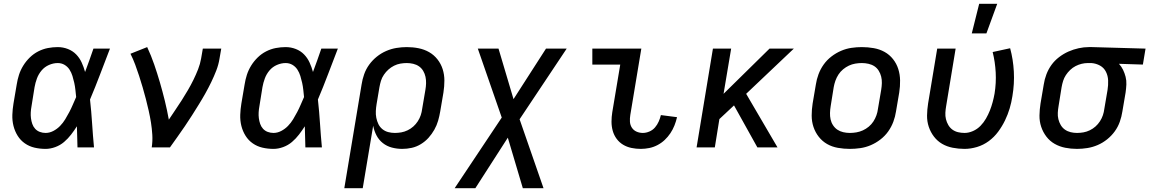

<svg xmlns="http://www.w3.org/2000/svg" viewBox="-20 -776 6052 1011"><path d="M220 8Q190 8 162 1.5Q134 -5 111 -21Q88 -37 73 -61Q58 -85 51 -113Q44 -141 45 -171Q46 -201 51 -231L68 -331Q72 -357 80 -382Q88 -407 102.5 -430.5Q117 -454 137 -473.5Q157 -493 181.5 -505.5Q206 -518 232 -523Q258 -528 284 -528Q312 -528 337.5 -518Q363 -508 381 -489.5Q399 -471 410 -447Q421 -423 428 -397Q440 -428 450.5 -458.5Q461 -489 472 -520H559Q533 -453 507.5 -385.5Q482 -318 454 -252Q461 -189 465 -126Q469 -63 475 0H388Q387 -28 386.5 -56Q386 -84 385 -111Q371 -89 354.5 -67.5Q338 -46 317.5 -28.5Q297 -11 271 -1.5Q245 8 220 8ZM220 -76Q241 -76 261 -86.5Q281 -97 296.5 -113Q312 -129 323.5 -148Q335 -167 345 -186Q355 -205 363.5 -225Q372 -245 381 -265Q379 -284 377 -303Q375 -322 371 -340Q367 -358 361.5 -376Q356 -394 346 -409.5Q336 -425 320 -434.5Q304 -444 284 -444Q261 -444 238 -434Q215 -424 199 -405Q183 -386 174.5 -363Q166 -340 162 -317L146 -217Q143 -201 142 -185Q141 -169 143 -153.5Q145 -138 150 -123.5Q155 -109 165 -98Q175 -87 189.5 -81.5Q204 -76 220 -76Z M779 0Q784 -33 782 -66Q780 -99 775 -130.5Q770 -162 763 -193Q756 -224 748 -255Q740 -286 731 -316.5Q722 -347 712.5 -376.5Q703 -406 692 -435.5Q681 -465 667 -493L755 -528Q776 -483 792 -436.5Q808 -390 822 -342Q836 -294 848 -245Q860 -196 869 -146Q886 -172 903.5 -197.5Q921 -223 937.5 -249Q954 -275 969.5 -301.5Q985 -328 998.5 -355.5Q1012 -383 1023 -411Q1034 -439 1039 -468L1048 -520H1145L1136 -468Q1131 -436 1119 -405Q1107 -374 1092.5 -344Q1078 -314 1061.5 -284.5Q1045 -255 1027 -226Q1009 -197 991 -168.5Q973 -140 953.5 -111.5Q934 -83 914.5 -55.5Q895 -28 875 0Z M1420 8Q1390 8 1362 1.5Q1334 -5 1311 -21Q1288 -37 1273 -61Q1258 -85 1251 -113Q1244 -141 1245 -171Q1246 -201 1251 -231L1268 -331Q1272 -357 1280 -382Q1288 -407 1302.5 -430.5Q1317 -454 1337 -473.5Q1357 -493 1381.5 -505.5Q1406 -518 1432 -523Q1458 -528 1484 -528Q1512 -528 1537.5 -518Q1563 -508 1581 -489.5Q1599 -471 1610 -447Q1621 -423 1628 -397Q1640 -428 1650.5 -458.5Q1661 -489 1672 -520H1759Q1733 -453 1707.5 -385.5Q1682 -318 1654 -252Q1661 -189 1665 -126Q1669 -63 1675 0H1588Q1587 -28 1586.5 -56Q1586 -84 1585 -111Q1571 -89 1554.5 -67.5Q1538 -46 1517.5 -28.5Q1497 -11 1471 -1.5Q1445 8 1420 8ZM1420 -76Q1441 -76 1461 -86.5Q1481 -97 1496.5 -113Q1512 -129 1523.5 -148Q1535 -167 1545 -186Q1555 -205 1563.5 -225Q1572 -245 1581 -265Q1579 -284 1577 -303Q1575 -322 1571 -340Q1567 -358 1561.5 -376Q1556 -394 1546 -409.5Q1536 -425 1520 -434.5Q1504 -444 1484 -444Q1461 -444 1438 -434Q1415 -424 1399 -405Q1383 -386 1374.5 -363Q1366 -340 1362 -317L1346 -217Q1343 -201 1342 -185Q1341 -169 1343 -153.5Q1345 -138 1350 -123.5Q1355 -109 1365 -98Q1375 -87 1389.5 -81.5Q1404 -76 1420 -76Z M1890 215H1793L1884 -331Q1888 -358 1897.5 -385Q1907 -412 1924 -435.5Q1941 -459 1964 -477.5Q1987 -496 2013.5 -507.5Q2040 -519 2067.5 -523.5Q2095 -528 2122 -528Q2154 -528 2184 -522Q2214 -516 2239.5 -501.5Q2265 -487 2283.5 -463.5Q2302 -440 2311 -411.5Q2320 -383 2320 -352Q2320 -321 2315 -289L2298 -189Q2294 -165 2287 -140.5Q2280 -116 2267 -93Q2254 -70 2236.5 -50.5Q2219 -31 2196 -17Q2173 -3 2148 2.5Q2123 8 2098 8Q2070 8 2043.5 1Q2017 -6 1996 -22.5Q1975 -39 1962.5 -63Q1950 -87 1945 -114ZM2059 -76Q2076 -76 2093 -79Q2110 -82 2126.5 -90Q2143 -98 2156.5 -110Q2170 -122 2180 -137.5Q2190 -153 2195.5 -169.5Q2201 -186 2203 -203L2220 -303Q2223 -320 2223.5 -337.5Q2224 -355 2220.5 -371.5Q2217 -388 2208.5 -402.5Q2200 -417 2186.5 -426.5Q2173 -436 2156 -440Q2139 -444 2122 -444Q2105 -444 2088 -441Q2071 -438 2055 -430Q2039 -422 2025.5 -410Q2012 -398 2001.5 -382.5Q1991 -367 1986 -350.5Q1981 -334 1978 -317L1963 -228Q1960 -210 1959 -191.5Q1958 -173 1961.5 -155.5Q1965 -138 1972.5 -122.5Q1980 -107 1993.5 -96Q2007 -85 2024 -80.5Q2041 -76 2059 -76Z M2842 215H2733L2654 -51L2483 215H2374L2622 -157L2496 -520H2605L2684 -254L2855 -520H2964L2716 -148Z M3354 8Q3329 8 3305 3Q3281 -2 3261 -14Q3241 -26 3227 -45Q3213 -64 3206.5 -87Q3200 -110 3200 -135Q3200 -160 3204 -185L3246 -436H3099V-520H3357L3299 -171Q3296 -153 3297 -135.5Q3298 -118 3307 -104Q3316 -90 3331.5 -83Q3347 -76 3365 -76Q3382 -76 3399.5 -83.5Q3417 -91 3429 -105Q3441 -119 3448.5 -136Q3456 -153 3460 -170L3545 -159Q3540 -137 3531.5 -115.5Q3523 -94 3510 -74.5Q3497 -55 3480 -39Q3463 -23 3442 -12Q3421 -1 3398.5 3.5Q3376 8 3354 8Z M3968 0 3845 -221 3768 -149 3744 0H3648L3734 -520H3830L3790 -282L4032 -520H4160L3909 -282L4074 0Z M4455 8Q4423 8 4392 2.5Q4361 -3 4335.5 -17.5Q4310 -32 4291.5 -55.5Q4273 -79 4263.5 -107.5Q4254 -136 4254 -167.5Q4254 -199 4259 -231L4276 -331Q4280 -358 4290 -385Q4300 -412 4317 -436Q4334 -460 4358 -478.5Q4382 -497 4409 -508.5Q4436 -520 4463.5 -524Q4491 -528 4518 -528Q4550 -528 4581 -522.5Q4612 -517 4638 -502.5Q4664 -488 4682.5 -464.5Q4701 -441 4710 -412.5Q4719 -384 4719.5 -352.5Q4720 -321 4715 -289L4698 -189Q4694 -162 4684 -135Q4674 -108 4657 -84Q4640 -60 4616 -41.5Q4592 -23 4565 -11.5Q4538 0 4510 4Q4482 8 4455 8ZM4455 -76Q4472 -76 4489.5 -79Q4507 -82 4523.5 -89.5Q4540 -97 4554.5 -109Q4569 -121 4579 -136.5Q4589 -152 4595 -169Q4601 -186 4603 -203L4620 -303Q4623 -321 4623.5 -338.5Q4624 -356 4620 -372.5Q4616 -389 4607 -403.5Q4598 -418 4584.5 -427Q4571 -436 4553.5 -440Q4536 -444 4518 -444Q4501 -444 4483.5 -441Q4466 -438 4450 -430.5Q4434 -423 4419.5 -411Q4405 -399 4395 -383.5Q4385 -368 4379 -351Q4373 -334 4370 -317L4354 -217Q4351 -199 4350.5 -181.5Q4350 -164 4353.5 -147.5Q4357 -131 4366.5 -116.5Q4376 -102 4389.5 -93Q4403 -84 4420 -80Q4437 -76 4455 -76Z M5059 8Q5027 8 4996.5 2Q4966 -4 4941 -18.5Q4916 -33 4898 -56.5Q4880 -80 4870.5 -108.5Q4861 -137 4861.5 -168Q4862 -199 4867 -231L4915 -520H5012L4962 -217Q4959 -200 4958 -182.5Q4957 -165 4961 -148.5Q4965 -132 4973.5 -117.5Q4982 -103 4995 -93.5Q5008 -84 5024.5 -80Q5041 -76 5059 -76Q5081 -76 5103.5 -86Q5126 -96 5143 -113.5Q5160 -131 5172 -152Q5184 -173 5192.5 -194.5Q5201 -216 5207 -238.5Q5213 -261 5217 -283Q5226 -339 5223 -394.5Q5220 -450 5207 -502L5299 -522Q5315 -463 5318.5 -399Q5322 -335 5311 -270Q5306 -237 5296.5 -205Q5287 -173 5272 -142Q5257 -111 5236 -82.5Q5215 -54 5186.5 -33Q5158 -12 5124.5 -2Q5091 8 5059 8ZM5097 -600 5136 -756H5231L5174 -600Z M5651 8Q5619 8 5589 2Q5559 -4 5533.5 -18.5Q5508 -33 5490 -56.5Q5472 -80 5462.5 -108.5Q5453 -137 5453.5 -168Q5454 -199 5459 -231L5476 -331Q5480 -358 5490 -384.5Q5500 -411 5516.5 -434Q5533 -457 5556.5 -475Q5580 -493 5606 -504.5Q5632 -516 5659.5 -522Q5687 -528 5713 -528H5731L6012 -520L5998 -436L5872 -440Q5885 -426 5893.5 -408.5Q5902 -391 5907 -371.5Q5912 -352 5911 -331Q5910 -310 5907 -289L5890 -189Q5886 -162 5876.5 -135Q5867 -108 5850 -84.5Q5833 -61 5810 -42.5Q5787 -24 5760.5 -12.5Q5734 -1 5706 3.5Q5678 8 5651 8ZM5651 -76Q5668 -76 5685 -79Q5702 -82 5718.5 -90Q5735 -98 5748.5 -110Q5762 -122 5772 -137.5Q5782 -153 5787.5 -169.5Q5793 -186 5795 -203L5812 -303Q5816 -328 5815 -352.5Q5814 -377 5803.5 -398Q5793 -419 5772.5 -430.5Q5752 -442 5727 -444H5708Q5692 -444 5675.5 -440Q5659 -436 5643.5 -428Q5628 -420 5615 -407.5Q5602 -395 5592.5 -380.5Q5583 -366 5578 -350Q5573 -334 5570 -317L5554 -217Q5551 -200 5550 -182.5Q5549 -165 5553 -148.5Q5557 -132 5565.5 -117.5Q5574 -103 5587.5 -93.5Q5601 -84 5617.5 -80Q5634 -76 5651 -76Z"/></svg>

Font: Iosevka Medium Extended
Style: Italic
Weight: 500
Width: 7
Italic angle: -9°
Monospace: yes
Designer: Belleve Invis
Foundry: Belleve Invis
Version: Version 32.5.0; ttfautohint (v1.8.4)